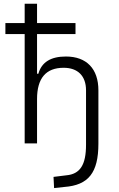

<svg xmlns="http://www.w3.org/2000/svg" viewBox="-20 -752 626 1007"><path d="M109.4 0H174.3V-232.4C174.3 -342.3 221.2 -396.5 314 -396.5C387.7 -396.5 431.2 -354 431.2 -278.3V7.3C431.2 112.3 400.4 161.1 327.6 167.5L260.7 175.8L263.7 234.4L317.9 228.5C443.4 219.2 496.1 154.3 496.1 1.5V-278.3C496.1 -391.1 434.1 -455.6 325.7 -455.6C246.1 -455.6 198.2 -425.8 181.2 -365.2H174.3V-573.2H376V-630.9H174.3V-732.4H109.4V-630.9H8.3V-573.2H109.4Z"/></svg>

Font: Cascadia Code Light
Style: Regular
Weight: 300
Monospace: yes
Designer: Aaron Bell
Foundry: Saja Typeworks
Version: Version 2404.023